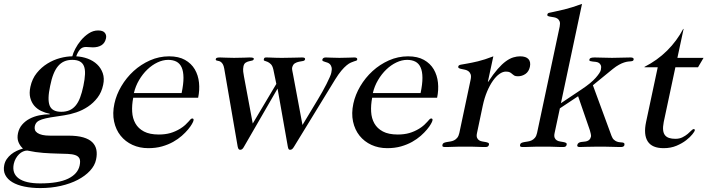

<svg xmlns="http://www.w3.org/2000/svg" viewBox="-113 -750 3634 982"><path d="M143.6 -311Q128.4 -241.2 141.1 -209.7Q153.8 -178.2 200.2 -178.2Q223.6 -178.2 241.7 -185.8Q259.8 -193.4 273.4 -209.5Q287.1 -225.6 296.6 -250.7Q306.2 -275.9 313.5 -311Q320.8 -345.7 321.8 -370.8Q322.8 -396 316.2 -412.1Q309.6 -428.2 294.9 -436Q280.3 -443.8 256.8 -443.8Q233.4 -443.8 215.6 -436Q197.8 -428.2 184.1 -412.1Q170.4 -396 160.4 -370.8Q150.4 -345.7 143.6 -311ZM294.4 96.2Q299.3 72.8 293.5 60.8Q287.6 48.8 272.5 43.5Q257.3 38.1 233.4 37.1Q209.5 36.1 178 35.4Q146.5 34.7 108.4 32Q70.3 29.3 26.4 20Q15.6 20 4.6 24.9Q-6.3 29.8 -15.6 38.8Q-24.9 47.9 -32 60.3Q-39.1 72.8 -42.5 87.9Q-52.7 136.2 -17.8 162.1Q17.1 188 92.8 188Q185.5 188 235.4 163.8Q285.2 139.6 294.4 96.2ZM93.3 211.9Q48.8 211.9 12 204.3Q-24.9 196.8 -49.8 181.9Q-74.7 167 -85.9 145Q-97.2 123 -91.3 94.2Q-87.9 77.1 -78.4 63.5Q-68.8 49.8 -55.9 39.3Q-43 28.8 -27.3 21.5Q-11.7 14.2 4.4 9.8Q-11.2 -4.4 -18.8 -23.9Q-26.4 -43.5 -21 -68.8Q-15.6 -94.2 0.2 -112.5Q16.1 -130.9 38.3 -142.6Q60.5 -154.3 87.2 -159.9Q113.8 -165.5 140.6 -165L141.6 -168Q118.7 -172.4 97.7 -182.4Q76.7 -192.4 62.3 -209.2Q47.9 -226.1 41.7 -250.2Q35.6 -274.4 42.5 -306.2Q51.3 -347.2 75 -376.5Q98.6 -405.8 129.4 -424.8Q160.2 -443.8 194.1 -452.9Q228 -461.9 256.8 -461.9Q260.3 -477.5 272 -500.2Q283.7 -522.9 301.3 -543.9Q318.8 -564.9 341.3 -579.6Q363.8 -594.2 388.7 -594.2Q413.1 -594.2 422.9 -582.5Q432.6 -570.8 429.2 -554.2Q423.8 -529.8 406.2 -518.8Q388.7 -507.8 361.8 -507.8Q352.1 -507.8 344 -508.8Q335.9 -509.8 326.7 -509.8Q306.6 -509.8 295.2 -495.8Q283.7 -481.9 276.9 -461.9Q307.6 -460.4 335.7 -450Q363.8 -439.5 383.5 -420.9Q403.3 -402.3 412.6 -375.7Q421.9 -349.1 414.6 -315.9Q406.7 -277.8 385.7 -250.5Q364.7 -223.1 336.9 -204.6Q309.1 -186 277.3 -175.3Q245.6 -164.6 215.3 -160.2Q173.8 -154.3 146.2 -149.7Q118.7 -145 101.6 -139.4Q84.5 -133.8 76.2 -125.7Q67.9 -117.7 64.9 -104Q63 -93.8 65.9 -85.2Q68.8 -76.7 78.4 -70.1Q87.9 -63.5 104 -59.8Q120.1 -56.2 143.6 -56.2H236.3Q282.7 -56.2 312.7 -47.4Q342.8 -38.6 359.1 -22.5Q375.5 -6.3 379.9 16.1Q384.3 38.6 378.4 65.9Q372.1 96.7 347.4 123.3Q322.8 149.9 284.9 169.7Q247.1 189.5 198 200.7Q148.9 211.9 93.3 211.9Z M568.4 -250Q561 -212.4 563 -178.5Q564.9 -144.5 579.6 -118.7Q594.2 -92.8 623.3 -77.4Q652.3 -62 699.2 -62Q731.4 -62 757.6 -69.3Q783.7 -76.7 808.6 -91.8Q824.2 -101.6 834.2 -110.8Q844.2 -120.1 850.6 -127.4Q856.9 -134.8 861.3 -139.4Q865.7 -144 870.1 -144Q879.4 -144 876.5 -132.8Q875.5 -127.9 868.7 -115.7Q861.8 -103.5 848.9 -87.9Q835.9 -72.3 816.9 -55.4Q797.9 -38.6 772.7 -24.4Q747.6 -10.3 715.8 -1.2Q684.1 7.8 645.5 7.8Q601.1 7.8 564.5 -9Q527.8 -25.9 503.7 -56.2Q479.5 -86.4 470.5 -128.4Q461.4 -170.4 472.2 -220.2Q481.9 -265.6 507.6 -309.1Q533.2 -352.5 570.3 -386.5Q607.4 -420.4 654.1 -441.2Q700.7 -461.9 752 -461.9Q800.8 -461.9 833.3 -443.6Q865.7 -425.3 883.3 -395.3Q900.9 -365.2 904.8 -327.4Q908.7 -289.6 900.4 -250ZM815.9 -273.9Q825.7 -320.3 825.4 -352.5Q825.2 -384.8 816.2 -405Q807.1 -425.3 789.6 -434.6Q772 -443.8 747.1 -443.8Q720.2 -443.8 692.4 -430.7Q664.6 -417.5 640.6 -394.5Q616.7 -371.6 598.4 -340.6Q580.1 -309.6 571.8 -273.9Z M1434.1 -110.8 1512.7 -241.2Q1523.9 -259.8 1535.6 -280.5Q1547.4 -301.3 1556.9 -320.3Q1566.4 -339.4 1573.2 -354.7Q1580.1 -370.1 1581.5 -377.9Q1585.4 -395 1583 -405Q1580.6 -415 1575.2 -420.9Q1569.8 -426.8 1562.5 -429.4Q1555.2 -432.1 1548.8 -433.8Q1542.5 -435.5 1538.6 -437.7Q1534.7 -439.9 1535.6 -444.8Q1538.1 -456.1 1553.2 -456.1Q1564 -456.1 1581.3 -455.1Q1598.6 -454.1 1623 -454.1Q1648.4 -454.1 1669.4 -455.1Q1690.4 -456.1 1699.2 -456.1Q1716.3 -456.1 1713.9 -444.8Q1712.9 -440.9 1709 -439.7Q1705.1 -438.5 1698.2 -436.3Q1691.4 -434.1 1681.6 -429.9Q1671.9 -425.8 1659.7 -415.8Q1647.5 -405.8 1633.1 -388.7Q1618.7 -371.6 1601.6 -344.2L1391.6 -1Q1386.2 8.3 1381.6 12.2Q1377 16.1 1370.6 16.1Q1364.7 16.1 1362.8 12.2Q1360.8 8.3 1358.9 -1L1306.6 -296.9L1135.7 -1Q1130.9 8.3 1126.2 12.2Q1121.6 16.1 1115.7 16.1Q1109.9 16.1 1107.2 12.2Q1104.5 8.3 1102.5 -1L1033.7 -399.9Q1031.2 -413.6 1026.9 -421.1Q1022.5 -428.7 1017.3 -432.6Q1012.2 -436.5 1007.1 -437.7Q1002 -439 998 -439.7Q994.1 -440.4 991.9 -442.1Q989.7 -443.8 990.7 -448.2Q991.7 -452.6 996.3 -454.3Q1001 -456.1 1012.2 -456.1Q1023.4 -456.1 1041.5 -455.1Q1059.6 -454.1 1084 -454.1Q1115.7 -454.1 1135.3 -455.1Q1154.8 -456.1 1163.1 -456.1Q1175.8 -456.1 1180.9 -454.3Q1186 -452.6 1185.1 -448.2Q1183.6 -441.9 1176.3 -440.2Q1168.9 -438.5 1160.2 -436.5Q1151.4 -434.6 1143.3 -429.4Q1135.3 -424.3 1132.3 -411.1Q1129.4 -397 1130.9 -383.5Q1132.3 -370.1 1134.8 -358.9L1179.7 -118.2L1300.3 -320.8L1285.2 -394Q1280.8 -413.6 1272.2 -421.9Q1263.7 -430.2 1255.1 -433.8Q1246.6 -437.5 1240.7 -439Q1234.9 -440.4 1236.3 -445.8Q1237.3 -452.1 1239.7 -454.1Q1242.2 -456.1 1248.5 -456.1Q1255.9 -456.1 1264.2 -455.8Q1272.5 -455.6 1282.5 -455.1Q1292.5 -454.6 1304.9 -454.3Q1317.4 -454.1 1333 -454.1Q1365.2 -454.1 1391.1 -455.1Q1417 -456.1 1432.1 -456.1Q1439.9 -456.1 1444.1 -454.1Q1448.2 -452.1 1447.3 -446.8Q1445.8 -439.5 1436.5 -438Q1427.2 -436.5 1416 -434.3Q1404.8 -432.1 1394.8 -426Q1384.8 -419.9 1380.9 -402.8Q1380.4 -400.9 1380.9 -396.7Q1381.3 -392.6 1382.1 -388.2Q1382.8 -383.8 1383.8 -379.4Q1384.8 -375 1385.3 -372.1Z M1790.5 -250Q1783.2 -212.4 1785.2 -178.5Q1787.1 -144.5 1801.8 -118.7Q1816.4 -92.8 1845.5 -77.4Q1874.5 -62 1921.4 -62Q1953.6 -62 1979.7 -69.3Q2005.9 -76.7 2030.8 -91.8Q2046.4 -101.6 2056.4 -110.8Q2066.4 -120.1 2072.8 -127.4Q2079.1 -134.8 2083.5 -139.4Q2087.9 -144 2092.3 -144Q2101.6 -144 2098.6 -132.8Q2097.7 -127.9 2090.8 -115.7Q2084 -103.5 2071 -87.9Q2058.1 -72.3 2039.1 -55.4Q2020 -38.6 1994.9 -24.4Q1969.7 -10.3 1938 -1.2Q1906.2 7.8 1867.7 7.8Q1823.2 7.8 1786.6 -9Q1750 -25.9 1725.8 -56.2Q1701.7 -86.4 1692.6 -128.4Q1683.6 -170.4 1694.3 -220.2Q1704.1 -265.6 1729.7 -309.1Q1755.4 -352.5 1792.5 -386.5Q1829.6 -420.4 1876.2 -441.2Q1922.9 -461.9 1974.1 -461.9Q2022.9 -461.9 2055.4 -443.6Q2087.9 -425.3 2105.5 -395.3Q2123 -365.2 2127 -327.4Q2130.9 -289.6 2122.6 -250ZM2038.1 -273.9Q2047.9 -320.3 2047.6 -352.5Q2047.4 -384.8 2038.3 -405Q2029.3 -425.3 2011.7 -434.6Q1994.1 -443.8 1969.2 -443.8Q1942.4 -443.8 1914.6 -430.7Q1886.7 -417.5 1862.8 -394.5Q1838.9 -371.6 1820.6 -340.6Q1802.2 -309.6 1793.9 -273.9Z M2293.9 -341.8Q2297.9 -359.9 2294.2 -369.9Q2290.5 -379.9 2283.2 -385.5Q2275.9 -391.1 2266.1 -393.3Q2256.3 -395.5 2248.3 -397Q2240.2 -398.4 2234.9 -401.1Q2229.5 -403.8 2231 -410.2Q2232.4 -417 2243.7 -419.2Q2254.9 -421.4 2276.9 -425Q2298.8 -428.7 2331.8 -436.5Q2364.7 -444.3 2410.2 -461.9L2382.3 -332H2384.3Q2410.2 -371.6 2432.4 -397Q2454.6 -422.4 2474.6 -436.8Q2494.6 -451.2 2512.5 -456.5Q2530.3 -461.9 2546.9 -461.9Q2577.1 -461.9 2589.8 -447.8Q2602.5 -433.6 2597.2 -408.2Q2591.8 -383.8 2574.5 -371.8Q2557.1 -359.9 2536.1 -359.9Q2523.4 -359.9 2517.3 -363.5Q2511.2 -367.2 2506.3 -371.8Q2501.5 -376.5 2494.9 -380.1Q2488.3 -383.8 2474.1 -383.8Q2458.5 -383.8 2441.4 -371.8Q2424.3 -359.9 2408.2 -337.2Q2392.1 -314.5 2378.4 -282.2Q2364.7 -250 2356 -209L2326.7 -69.8Q2323.2 -54.2 2326.9 -45.4Q2330.6 -36.6 2337.9 -32.2Q2345.2 -27.8 2354.2 -26.4Q2363.3 -24.9 2371.3 -23.4Q2379.4 -22 2384.3 -19.3Q2389.2 -16.6 2387.7 -9.8Q2386.2 -2.9 2381.8 -0.5Q2377.4 2 2369.1 2Q2359.9 2 2350.3 1.7Q2340.8 1.5 2329.1 1Q2317.4 0.5 2302.2 0.2Q2287.1 0 2266.6 0Q2246.1 0 2231 0.2Q2215.8 0.5 2203.9 1Q2191.9 1.5 2182.1 1.7Q2172.4 2 2163.1 2Q2154.8 2 2151.6 -0.5Q2148.4 -2.9 2149.9 -9.8Q2151.4 -16.6 2157.5 -19.3Q2163.6 -22 2171.9 -23.4Q2180.2 -24.9 2190.2 -26.4Q2200.2 -27.8 2209.2 -32.2Q2218.3 -36.6 2225.6 -45.4Q2232.9 -54.2 2236.3 -69.8Z M2749.5 -613.8Q2752.9 -630.9 2749.3 -640.4Q2745.6 -649.9 2738.3 -654.8Q2731 -659.7 2721.4 -661.4Q2711.9 -663.1 2703.9 -664.3Q2695.8 -665.5 2690.4 -667.7Q2685.1 -669.9 2686.5 -675.8Q2688 -682.6 2694.8 -684.3Q2701.7 -686 2720.2 -689.7Q2738.8 -693.4 2773.2 -701.7Q2807.6 -710 2863.8 -730L2755.9 -222.2L2861.8 -293Q2910.2 -325.2 2933.6 -351.8Q2957 -378.4 2960 -392.1Q2963.4 -407.7 2960 -416Q2956.5 -424.3 2949.7 -428.5Q2942.9 -432.6 2934.1 -433.6Q2925.3 -434.6 2917.7 -435.3Q2910.2 -436 2905.3 -437.7Q2900.4 -439.5 2901.4 -444.8Q2902.8 -451.7 2909.7 -453.9Q2916.5 -456.1 2928.7 -456.1Q2948.2 -456.1 2970.9 -455.1Q2993.7 -454.1 3017.1 -454.1Q3041.5 -454.1 3065.4 -455.1Q3089.4 -456.1 3112.8 -456.1Q3120.1 -456.1 3124.5 -453.6Q3128.9 -451.2 3127.9 -445.8Q3127 -440.4 3123.3 -438.7Q3119.6 -437 3113.5 -436.5Q3107.4 -436 3098.9 -435.1Q3090.3 -434.1 3078.9 -430.4Q3067.4 -426.8 3053 -418.9Q3038.6 -411.1 3021 -397L2919.4 -314L3014.6 -55.2Q3019.5 -42 3026.9 -35.4Q3034.2 -28.8 3042 -25.9Q3049.8 -22.9 3057.4 -22.5Q3064.9 -22 3070.6 -21.2Q3076.2 -20.5 3079.1 -17.8Q3082 -15.1 3080.6 -7.8Q3078.1 2 3062.5 2Q3056.6 2 3044.9 1.7Q3033.2 1.5 3017.3 1Q3001.5 0.5 2982.7 0.2Q2963.9 0 2943.8 0Q2906.7 0 2886.2 1Q2865.7 2 2851.6 2Q2845.7 2 2842 -0.2Q2838.4 -2.4 2839.4 -7.8Q2841.3 -15.6 2846.4 -19Q2851.6 -22.5 2858.6 -23.7Q2865.7 -24.9 2873.8 -25.4Q2881.8 -25.9 2888.9 -28.1Q2896 -30.3 2901.6 -35.6Q2907.2 -41 2909.7 -51.8Q2910.6 -56.6 2908.4 -66.2Q2906.2 -75.7 2903.8 -84L2843.8 -257.8L2750.5 -195.8L2723.6 -69.8Q2720.2 -54.2 2723.9 -45.4Q2727.5 -36.6 2734.9 -32.2Q2742.2 -27.8 2751.5 -26.4Q2760.7 -24.9 2768.8 -23.4Q2776.9 -22 2781.7 -19.3Q2786.6 -16.6 2785.2 -9.8Q2783.7 -2.9 2779.3 -0.5Q2774.9 2 2766.6 2Q2757.3 2 2747.8 1.7Q2738.3 1.5 2726.6 1Q2714.8 0.5 2699.7 0.2Q2684.6 0 2664.1 0Q2643.6 0 2628.2 0.2Q2612.8 0.5 2600.8 1Q2588.9 1.5 2579.3 1.7Q2569.8 2 2560.5 2Q2552.2 2 2548.8 -0.5Q2545.4 -2.9 2546.9 -9.8Q2548.3 -16.6 2554.4 -19.3Q2560.5 -22 2569.1 -23.4Q2577.6 -24.9 2587.4 -26.4Q2597.2 -27.8 2606.4 -32.2Q2615.7 -36.6 2623 -45.4Q2630.4 -54.2 2633.8 -69.8Z M3457 -405.8H3341.3L3281.7 -126Q3276.9 -101.1 3278.6 -84.7Q3280.3 -68.4 3288.3 -58.3Q3296.4 -48.3 3309.8 -44.2Q3323.2 -40 3341.3 -40Q3362.3 -40 3377.7 -47.9Q3393.1 -55.7 3404.1 -64.9Q3415 -74.2 3422.6 -82Q3430.2 -89.8 3435.1 -89.8Q3441.9 -89.8 3440.4 -82Q3439.5 -77.6 3428.2 -63.2Q3417 -48.8 3396.7 -33Q3376.5 -17.1 3347.2 -4.6Q3317.9 7.8 3281.2 7.8Q3222.2 7.8 3200 -26.6Q3177.7 -61 3191.4 -126L3251 -405.8H3183.1L3183.6 -408.2Q3249 -441.4 3299.1 -491.2Q3349.1 -541 3381.3 -602.1H3383.3L3351.6 -454.1H3485.4Z"/></svg>

Font: XB Zar
Style: Italic
Weight: 400
Italic angle: -12°
Designer: Behnam
Foundry: Irmug
Version: Version 8.005 2009